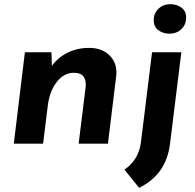

<svg xmlns="http://www.w3.org/2000/svg" viewBox="-20 -687 932 918"><path d="M536 -327 496 0H356L390 -275Q392 -306 378.5 -322.5Q365 -339 333 -339Q285 -339 250.5 -294Q216 -249 208 -178L186 0H46L99 -437H226L228 -372Q257 -412 303 -435Q349 -458 406 -458Q468 -458 504.5 -421.5Q541 -385 536 -327ZM654 -8 707 -437H847L793 0Q775 148 645 211L575 124Q644 77 654 -8ZM795 -667Q824 -667 847 -651Q870 -635 870 -602Q870 -570 847.5 -548Q825 -526 790 -526Q761 -526 738 -542Q715 -558 715 -591Q715 -623 737.5 -645Q760 -667 795 -667Z"/></svg>

Font: Josefin Sans
Style: Bold Italic
Weight: 700
Italic angle: -7°
Designer: Santiago Orozco
Foundry: Typemade
Version: Version 2.000